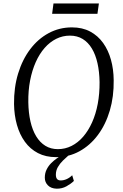

<svg xmlns="http://www.w3.org/2000/svg" viewBox="-20 -914 725 1129"><path d="M309.5 10Q249 10 203.2 -13.8Q157.5 -37.5 126.5 -80.2Q95.5 -123 79.5 -179.8Q63.5 -236.5 62.5 -302.5Q61.5 -399.5 86.5 -481.5Q111.5 -563.5 157.5 -624.5Q203.5 -685.5 266.2 -719.2Q329 -753 403 -753Q464.5 -753 510.2 -728.5Q556 -704 586.5 -661.2Q617 -618.5 632.5 -562.5Q648 -506.5 648.5 -442.5Q650 -346.5 625.8 -264.2Q601.5 -182 555.8 -120.5Q510 -59 447.2 -24.5Q384.5 10 309.5 10ZM320.5 -37Q363 -37 400.8 -56Q438.5 -75 469 -110.2Q499.5 -145.5 521.5 -194.5Q543.5 -243.5 554.8 -303.5Q566 -363.5 565.5 -431.5Q564.5 -492.5 553.2 -542.5Q542 -592.5 520.2 -628.8Q498.5 -665 466.2 -684.8Q434 -704.5 391 -704.5Q348.5 -704.5 310.8 -685.8Q273 -667 242.5 -632.2Q212 -597.5 190.2 -548.8Q168.5 -500 157 -440.5Q145.5 -381 146.5 -312.5Q147.5 -251 159 -200.2Q170.5 -149.5 192.5 -113Q214.5 -76.5 246.5 -56.8Q278.5 -37 320.5 -37ZM313 195.5Q280 194.5 261.8 176Q243.5 157.5 243.5 131Q243.5 104.5 253.8 83.5Q264 62.5 280.2 46Q296.5 29.5 316.2 15.8Q336 2 355 -10.5L376 -23.5L386.5 -3.5Q368 12.5 350 30.2Q332 48 320.2 68.5Q308.5 89 308.5 113Q308.5 130.5 315.8 138.8Q323 147 337 147Q354.5 147 372 139.2Q389.5 131.5 404.5 116.5L414.5 150Q397 167 370.8 181.5Q344.5 196 313 195.5ZM294.5 -893.5H561.5L553 -833H286.5Z"/></svg>

Font: Merriweather 24pt Light
Style: Italic
Weight: 300
Italic angle: -7.8°
Version: Version 2.101